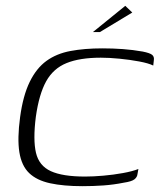

<svg xmlns="http://www.w3.org/2000/svg" viewBox="-20 -631 548 659"><path d="M49 -229Q59 -303 82 -350Q105 -397 139.5 -422Q174 -447 222 -456Q270 -465 331 -465Q368 -465 402 -462.5Q436 -460 470 -454Q495 -449 502.5 -442.5Q510 -436 508 -424L506 -406Q490 -414 458 -420Q426 -426 390.5 -429.5Q355 -433 326 -433Q254 -433 208.5 -414.5Q163 -396 138.5 -352Q114 -308 103 -230Q93 -151 103.5 -106.5Q114 -62 154.5 -43.5Q195 -25 272 -25Q300 -25 334.5 -28Q369 -31 402 -37Q435 -43 455 -51L452 -34Q451 -23 441.5 -15.5Q432 -8 405 -4Q370 3 335 5.5Q300 8 263 8Q198 8 152 -2Q106 -12 80 -37Q54 -62 46.5 -108.5Q39 -155 49 -229ZM299 -521 410 -611 434 -588 323 -521Z"/></svg>

Font: Genos Light
Style: Italic
Weight: 300
Italic angle: -8°
Designer: Robert E. Leuschke
Foundry: Robert E. Leuschke
Version: Version 1.010